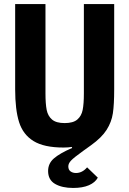

<svg xmlns="http://www.w3.org/2000/svg" viewBox="-20 -718 640 950"><path d="M205 -698V-256Q205 -204 211 -174Q217 -144 237.5 -126.5Q258 -109 300 -109Q342 -109 362.5 -126.5Q383 -144 389 -174Q395 -204 395 -256V-698H545V-276Q545 -201 538.5 -157.5Q532 -114 507.5 -75.5Q483 -37 430 1L391 29Q345 62 331.5 76.5Q318 91 318 105Q318 122 329 130Q340 138 356 138Q387 138 411 110L464 161Q451 185 420 198.5Q389 212 342 212Q287 212 252.5 192Q218 172 218 128Q218 91 246.5 66Q275 41 337 14L335 9Q319 12 294 12Q198 12 146 -20Q94 -52 74.5 -113.5Q55 -175 55 -276V-698Z"/></svg>

Font: iA Writer Duo V
Style: Regular
Weight: 400
Designer: Mike Abbink, Paul van der Laan, Pieter van Rosmalen, Oliver Reichenstein
Foundry: Information Architects Inc.
Version: Version 2.000